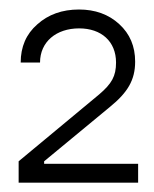

<svg xmlns="http://www.w3.org/2000/svg" viewBox="-20 -871 330 412"><path d="M276.4 -479V-519.5H74.7V-524.9L215.3 -641.1C253.9 -672.4 270 -699.2 270 -738.8C270 -771.5 258.8 -798.3 235.8 -819.3C212.9 -840.3 184.1 -850.6 149.4 -850.6C113.3 -850.6 83.5 -839.8 60.1 -818.8C36.1 -797.9 24.4 -770.5 24.4 -736.8H65.9C65.9 -781.2 100.6 -810.1 149.9 -810.1C197.3 -810.1 229 -782.2 229 -736.8C229 -707.5 219.7 -691.4 192.9 -668.5L20 -524.9V-479Z"/></svg>

Font: Estedad Light
Style: Regular
Weight: 300
Designer: Amin Abedi
Version: Version 7.3